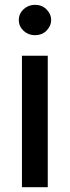

<svg xmlns="http://www.w3.org/2000/svg" viewBox="-20 -776 289 796"><path d="M178 -545V0H71V-545ZM78 -648Q58 -667 58 -693Q58 -719 78 -738Q98 -756 125 -756Q153 -756 172 -738Q192 -718 192 -693Q192 -668 172 -648Q153 -630 125 -630Q98 -630 78 -648Z"/></svg>

Font: Sinter Medium
Style: Regular
Weight: 500
Foundry: Adobe & rsms
Version: Version 1.000